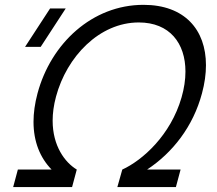

<svg xmlns="http://www.w3.org/2000/svg" viewBox="-20 -754 875 774"><path d="M33.1 0H270.6L289.5 -70.5C241.7 -99.2 192.2 -165.6 192.2 -267.5C192.2 -296.9 196.3 -329.3 205.8 -364.5C248.9 -525.5 380.4 -663.5 539.4 -663.5C664.1 -663.5 727.6 -579.6 727.6 -465.6C727.6 -432.8 722.4 -397.5 711.8 -361C668.2 -209.5 555 -108 473 -70.5L453.1 0H689.1L708 -70.5H573C676.2 -138.5 758.5 -244 794.2 -377.5C805 -417.5 810.3 -455.7 810.3 -491.3C810.3 -634.6 723.9 -734.5 558.4 -734.5C351.9 -734.5 185.2 -579 131.2 -377.5C120.3 -336.6 115.1 -298.3 115.1 -262.9C115.1 -182.9 141.7 -117.7 188 -70.5H52ZM144 -565 245 -720H182L81 -565Z"/></svg>

Font: Manrope
Style: RegularItalic
Weight: 400
Italic angle: -15°
Designer: Mikhail Sharanda
Foundry: Mikhail Sharanda
Version: Version 4.502;hotconv 1.0.109;makeotfexe 2.5.65596